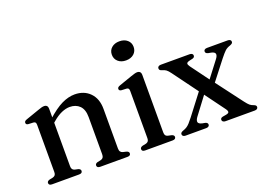

<svg xmlns="http://www.w3.org/2000/svg" viewBox="-101 -945 1643 1196"><g transform="rotate(-20 720.5 -347.0)"><path d="M209 -449.5V-67.5Q209 -54 214 -47.5Q219 -41 228.5 -38L251.5 -33Q266.5 -28 266.5 -16.5Q266.5 0 244 0H65.5Q54.5 0 49.2 -4.2Q44 -8.5 44 -16Q44 -22 48 -26.2Q52 -30.5 60.5 -33L84.5 -38Q94.5 -41 99.5 -47.5Q104.5 -54 104.5 -67V-380Q104.5 -391 100.8 -395.8Q97 -400.5 88.5 -401.5L54.5 -403Q46 -404 42.5 -407.5Q39 -411 39 -417Q39 -423 43 -427.2Q47 -431.5 58 -435L142.5 -464.5Q157.5 -470 167 -472.5Q176.5 -475 184.5 -475Q196.5 -475 202.8 -468.2Q209 -461.5 209 -449.5ZM195 -344 176 -363 198 -382Q257 -435.5 301.8 -457Q346.5 -478.5 387.5 -478.5Q450 -478.5 488.5 -439.2Q527 -400 527 -332V-69.5Q527 -55 532.8 -47.8Q538.5 -40.5 548.5 -38L570 -33Q578.5 -30.5 582.5 -26.2Q586.5 -22 586.5 -16Q586.5 -8.5 581.2 -4.2Q576 0 565 0H385.5Q363 0 363 -16.5Q363 -28 378 -33L402 -38Q412.5 -41 417.5 -48.2Q422.5 -55.5 422.5 -69.5V-316Q422.5 -366 397.8 -390.8Q373 -415.5 332 -415.5Q307 -415.5 278 -403Q249 -390.5 216.5 -362.5Z M826.5 -449.5V-67.5Q826.5 -54 831.2 -47.2Q836 -40.5 846 -38L869 -33Q877.5 -30.5 881.8 -26.5Q886 -22.5 886 -16Q886 -8.5 880.5 -4.2Q875 0 864 0H682.5Q671.5 0 666.2 -4.2Q661 -8.5 661 -16Q661 -22 665 -26.2Q669 -30.5 677.5 -33L702 -38Q711.5 -41 716.5 -47.5Q721.5 -54 721.5 -67V-380Q721.5 -391 717.8 -395.8Q714 -400.5 705.5 -401.5L671.5 -403Q663.5 -404 659.8 -407.5Q656 -411 656 -417Q656 -423 660.2 -427.2Q664.5 -431.5 675 -435L759.5 -464.5Q775.5 -470 784.8 -472.5Q794 -475 801 -475Q813.5 -475 820 -468.2Q826.5 -461.5 826.5 -449.5ZM763 -567.5Q731 -567.5 711 -585.2Q691 -603 691 -631Q691 -659 711 -676.5Q731 -694 763 -694Q795.5 -694 815.5 -676.5Q835.5 -659 835.5 -631Q835.5 -603 815.5 -585.2Q795.5 -567.5 763 -567.5Z M1137.5 -251 1169.5 -232 1058.5 -84.5Q1045.5 -66 1048.2 -54.2Q1051 -42.5 1073.5 -37L1092.5 -33.5Q1101.5 -31 1105.2 -27Q1109 -23 1109 -16.5Q1109 -9.5 1103.2 -5Q1097.5 -0.5 1087.5 -0.5H950.5Q940.5 -0.5 934.8 -5Q929 -9.5 929 -17Q929 -23 933 -27.2Q937 -31.5 948 -35.5Q961.5 -40 971.8 -46.5Q982 -53 992.8 -64.5Q1003.5 -76 1018.5 -95.5ZM1122.5 -397.5 1224 -260 1229 -255 1364.5 -75.5Q1380.5 -54.5 1390.2 -46.5Q1400 -38.5 1413.5 -34Q1423 -30.5 1426.8 -26.5Q1430.5 -22.5 1430.5 -16.5Q1430.5 -9 1424.8 -4.5Q1419 0 1409 0H1215.5Q1205 0 1199 -4.5Q1193 -9 1193 -16.5Q1193 -22.5 1196.5 -26.5Q1200 -30.5 1208.5 -32.5L1229 -36Q1248.5 -39 1250.8 -47.2Q1253 -55.5 1241.5 -71L1133 -218.5L1128 -224.5L1002.5 -395Q988 -415 977.8 -422.2Q967.5 -429.5 952.5 -433.5Q942 -436.5 938.2 -440.8Q934.5 -445 934.5 -452Q934.5 -459.5 940.5 -464Q946.5 -468.5 956.5 -468.5H1147Q1157.5 -468.5 1163.2 -464.2Q1169 -460 1169 -452.5Q1169 -446.5 1165.8 -442.5Q1162.5 -438.5 1154.5 -436L1134.5 -431.5Q1115.5 -427 1114 -419.2Q1112.5 -411.5 1122.5 -397.5ZM1216 -224.5 1184 -243.5 1291.5 -384Q1305.5 -402.5 1302.8 -414.8Q1300 -427 1277 -432L1257.5 -435.5Q1248.5 -438 1244.8 -442.2Q1241 -446.5 1241 -452.5Q1241 -460 1246.8 -464.2Q1252.5 -468.5 1263 -468.5H1400Q1410 -468.5 1415.8 -464.2Q1421.5 -460 1421.5 -452Q1421.5 -446 1417.5 -442Q1413.5 -438 1402.5 -433.5Q1381.5 -427 1368.2 -414.8Q1355 -402.5 1332 -373.5Z"/></g></svg>

Font: Fraunces 20pt
Style: Regular
Weight: 400
Version: Version 1.000;[b76b70a41]